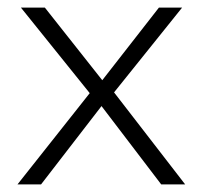

<svg xmlns="http://www.w3.org/2000/svg" viewBox="-20 -485 533 505"><path d="M404 0H467L280 -242L459 -465H398L249 -274L98 -465H35L216 -240L26 0H88L247 -206Z"/></svg>

Font: MV Cash ExtraLight
Style: Regular
Weight: 200
Designer: Rodrigo Fuenzalida
Foundry: fragTYPE
Version: Version 1.100;Glyphs 3.1.2 (3151)